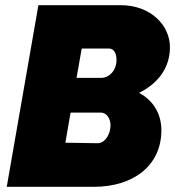

<svg xmlns="http://www.w3.org/2000/svg" viewBox="-20 -720 675 740"><path d="M6 0H342C494 0 602 -82 602 -218C602 -281 571 -333 516 -362C594 -401 635 -463 635 -538C635 -624 559 -700 446 -700H128ZM355 -168 232 -170 252 -286H369C390 -286 406 -264 406 -237C406 -205 386 -167 355 -168ZM275 -420 295 -533H400C420 -533 429 -513 429 -489C429 -445 397 -420 373 -420Z"/></svg>

Font: Fixel Text 20240404 Black
Style: Italic
Weight: 900
Width: 4
Italic angle: -10°
Designer: AlfaBravo + MacPaw
Foundry: Kyrylo Tkachov, Marchela Mozhyna, Serhii Makarenko, Maria Weinstein, Zakhar Kryvoshyya
Version: Version 1.211;Glyphs 3.2 (3225)